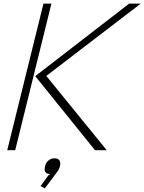

<svg xmlns="http://www.w3.org/2000/svg" viewBox="-20 -830 798 1061"><path d="M311 88.9Q308.1 103.5 297.9 117.2L228 210.9L204.1 198.2L247.1 139.2L256.8 131.8Q218.8 130.4 229 88.9Q233.4 69.3 247.6 57.1Q261.7 44.9 280.8 44.9Q300.8 44.9 308.6 56.6Q316.4 68.4 311 88.9ZM264.2 -810.1 64 0H20L220.2 -810.1ZM236.8 -409.2 569.8 0H504.9L174.8 -409.2L693.8 -810.1H757.8L236.8 -411.1Z"/></svg>

Font: Sinkin Sans 200 X Light Italic
Style: Regular
Weight: 200
Italic angle: -112°
Designer: Keith Bates
Foundry: K-Type
Version: Sinkin Sans (version 1.0)  by Keith Bates   •   © 2014   www